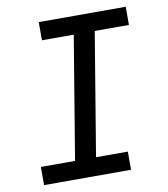

<svg xmlns="http://www.w3.org/2000/svg" viewBox="-82 -805 765 874"><g transform="rotate(-10 300.0 -367.5)"><path d="M51 0V-84H209L303 -651H156V-735H558V-651H400L306 -84H453V0Z"/></g></svg>

Font: Iosevka Curly Medium Extended
Style: Italic
Weight: 500
Width: 7
Italic angle: -9°
Monospace: yes
Designer: Belleve Invis
Foundry: Belleve Invis
Version: Version 11.1.0; ttfautohint (v1.8.3)